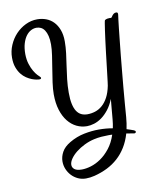

<svg xmlns="http://www.w3.org/2000/svg" viewBox="-104 -774 953 1158"><g transform="rotate(-10 372.5 -195.5)"><path d="M630.4 -19.5Q627.4 17.6 620.1 51.8Q631.8 55.7 642.6 59.1Q653.3 62.5 663.1 66.4Q672.4 70.3 672.4 76.7Q672.4 80.1 669.7 82.5Q667 85 662.1 85Q659.7 85 646.7 82.5Q633.8 80.1 613.8 77.1Q600.6 123 578.4 158.9Q556.2 194.8 526.6 221.4Q497.1 248 460.2 266.4Q423.3 284.7 380.9 295.4Q353.5 302.2 328.1 302.2Q301.8 302.2 279.3 291.7Q256.8 281.2 240.5 263.7Q224.1 246.1 214.8 223.6Q205.6 201.2 205.6 176.8Q205.6 147.5 221.2 119.1Q236.8 90.8 273.4 69.3Q317.4 43.5 364.3 34.2Q411.1 24.9 453.6 24.9Q499 24.9 539.6 32.2Q542 19.5 544.2 6.3Q546.4 -6.8 547.4 -21Q548.3 -35.2 550.3 -53.7Q551.8 -69.3 553.7 -92.3Q555.7 -115.2 558.6 -144.5Q543.5 -106.9 522.9 -80.8Q502.4 -54.7 479.7 -38.3Q457 -22 433.3 -14.6Q409.7 -7.3 388.7 -7.3Q355.5 -7.3 325.7 -21.7Q295.9 -36.1 273.2 -64.5Q250.5 -92.8 237.3 -134.8Q224.1 -176.8 224.1 -231.4Q224.1 -263.2 229.7 -303.2Q235.4 -343.3 242.2 -384.3Q249 -425.3 254.6 -463.6Q260.3 -502 260.3 -530.8Q260.3 -561.5 254.9 -583Q249.5 -604.5 240.2 -618.4Q231 -632.3 218.3 -638.7Q205.6 -645 190.4 -645Q173.8 -645 157.2 -636.5Q140.6 -627.9 127.2 -610.1Q113.8 -592.3 105.5 -564.9Q97.2 -537.6 97.2 -500Q97.7 -465.3 106.2 -438.7Q114.7 -412.1 125.7 -393.6Q136.7 -375 146.7 -364.5Q156.7 -354 160.2 -351.1Q166 -346.2 166 -342.3Q166 -338.4 163.1 -336.7Q160.2 -335 152.3 -335Q147.9 -335 136.2 -337.2Q124.5 -339.4 109.1 -345.2Q93.8 -351.1 77.1 -362.1Q60.5 -373 46.6 -390.6Q32.7 -408.2 23.7 -433.1Q14.6 -458 14.6 -492.7Q14.6 -532.2 30.3 -568.8Q45.9 -605.5 72 -633.3Q98.1 -661.1 132.3 -677.7Q166.5 -694.3 204.1 -694.3Q232.4 -694.3 258.1 -684.8Q283.7 -675.3 303 -655.5Q322.3 -635.7 333.7 -605.7Q345.2 -575.7 345.2 -534.7Q345.2 -499.5 340.6 -462.6Q335.9 -425.8 330.1 -387Q324.2 -348.1 319.6 -307.6Q314.9 -267.1 314.9 -224.6Q314.9 -184.1 321 -156Q327.1 -127.9 338.6 -110.6Q350.1 -93.3 366.7 -85.4Q383.3 -77.6 403.8 -77.6Q428.2 -77.6 451.9 -85.2Q475.6 -92.8 495.6 -110.4Q515.6 -127.9 530.8 -156.2Q545.9 -184.6 554.2 -226.1Q555.2 -230.5 557.4 -249.3Q559.6 -268.1 563 -295.9Q566.4 -323.7 570.3 -357.9Q574.2 -392.1 578.4 -427.2Q582.5 -462.4 586.9 -495.8Q591.3 -529.3 595 -555.9Q598.6 -582.5 601.6 -599.4Q604.5 -616.2 606 -618.2Q607.9 -620.1 612.3 -622.1Q615.7 -623.5 621.6 -624.8Q627.4 -626 636.2 -626Q638.2 -626 640.1 -625.7Q642.1 -625.5 644.5 -625.5Q647 -625.5 649.7 -629.6Q652.3 -633.8 656.2 -638.9Q660.2 -644 666 -648.2Q671.9 -652.3 680.7 -652.3Q690.4 -652.3 690.4 -641.1L689.9 -634.8Q689 -628.9 686.3 -607.9Q683.6 -586.9 680.2 -554.9Q676.8 -522.9 672.4 -481.4Q668 -439.9 663.3 -393.6Q658.7 -347.2 654.1 -297.6Q649.4 -248 645 -199.2Q640.6 -150.4 637 -104.5Q633.3 -58.6 630.4 -19.5ZM313 244.6Q338.4 244.6 369.1 235.4Q399.9 226.1 430.2 205.3Q460.4 184.6 486.8 151.1Q513.2 117.7 529.3 69.3Q523.4 68.8 517.3 68.8Q511.2 68.8 505.4 68.8Q484.9 68.8 462.4 70.6Q439.9 72.3 416.5 77.6Q385.7 84.5 356.4 98.9Q327.1 113.3 304.4 131.3Q281.7 149.4 268.1 169.2Q254.4 189 254.4 206.1Q254.4 223.1 268.6 233.9Q282.7 244.6 313 244.6Z"/></g></svg>

Font: Engagement
Style: Regular
Weight: 400
Designer: Astigmatic (AOETI)
Foundry: Astigmatic (AOETI)
Version: Version 1.000